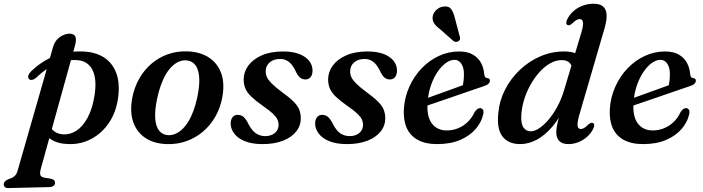

<svg xmlns="http://www.w3.org/2000/svg" viewBox="-90 -738 3656 998"><path d="M299.5 -500 122 139.5Q116.5 161 119.8 171.5Q123 182 141 185.5L172 190.5Q185 193 190.5 198.5Q196 204 196 212Q196.5 221.5 188.2 227.8Q180 234 166.5 234.5L-46.5 239.5Q-58 240 -64.2 234.5Q-70.5 229 -70.5 220.5Q-70.5 212 -65.2 206Q-60 200 -47.5 194Q-31.5 189 -22.2 183.2Q-13 177.5 -7.5 169.8Q-2 162 1.5 149.5L186.5 -496Q190.5 -509.5 197.2 -520.2Q204 -531 213 -539Q222 -547 232 -552.2Q242 -557.5 252.2 -560.2Q262.5 -563 272 -563Q295 -563 301.8 -547.5Q308.5 -532 299.5 -500ZM95.5 -332Q86.5 -324.5 76.8 -322.8Q67 -321 60.5 -327.5Q54 -334.5 57.5 -345.8Q61 -357 72 -367.5Q106.5 -401 147.5 -424.8Q188.5 -448.5 236.5 -460.5Q284.5 -472.5 338 -470.5Q404.5 -468.5 449.2 -440.2Q494 -412 514 -359.2Q534 -306.5 524 -230.5Q514 -155.5 477 -100.5Q440 -45.5 385 -16.2Q330 13 266 11Q210.5 9.5 175.2 -13.5Q140 -36.5 128 -75L162.5 -91.5Q175 -67.5 193.8 -54.2Q212.5 -41 238.5 -39.5Q275.5 -37.5 308.5 -59.5Q341.5 -81.5 366.2 -127.8Q391 -174 402 -245.5Q410.5 -302.5 402 -341.5Q393.5 -380.5 371.2 -401.2Q349 -422 316 -425Q264.5 -430 208.5 -408.2Q152.5 -386.5 95.5 -332Z M881.5 -471Q947.5 -469.5 993.5 -440.5Q1039.5 -411.5 1059.2 -358.8Q1079 -306 1065.5 -232.5Q1055.5 -177.5 1029.5 -132Q1003.5 -86.5 965.2 -54Q927 -21.5 879.5 -4.5Q832 12.5 778.5 11Q714 9.5 668.5 -19.2Q623 -48 603.5 -101Q584 -154 597 -227Q607.5 -282.5 633 -328Q658.5 -373.5 696.2 -406Q734 -438.5 781 -455.5Q828 -472.5 881.5 -471ZM778.5 -36Q798.5 -33.5 817.8 -40.8Q837 -48 854.8 -64Q872.5 -80 887.8 -104.2Q903 -128.5 915 -160.8Q927 -193 935.5 -232.5Q948.5 -294.5 945.5 -335.8Q942.5 -377 926 -399Q909.5 -421 881 -424Q861.5 -426 842.8 -418.8Q824 -411.5 806.8 -395.8Q789.5 -380 774.5 -355.8Q759.5 -331.5 747.5 -299Q735.5 -266.5 727 -227Q714 -165 716.8 -123.8Q719.5 -82.5 735.8 -60.8Q752 -39 778.5 -36Z M1288.5 -30.5Q1319.5 -30.5 1338.8 -46.8Q1358 -63 1358 -88.5Q1358 -104 1351.5 -117.8Q1345 -131.5 1327.5 -148Q1310 -164.5 1276 -188Q1238.5 -214.5 1216.8 -235.2Q1195 -256 1185.8 -277.2Q1176.5 -298.5 1176.5 -325.5Q1177 -365 1201.2 -397.8Q1225.5 -430.5 1271 -450.5Q1316.5 -470.5 1381 -470.5Q1431.5 -470.5 1465.5 -457.2Q1499.5 -444 1517 -421.5Q1534.5 -399 1534.5 -372Q1534.5 -349.5 1524.5 -337.2Q1514.5 -325 1497 -325Q1481 -325 1468.8 -335.5Q1456.5 -346 1444.5 -372.5Q1430.5 -401.5 1411.5 -416.5Q1392.5 -431.5 1366 -431.5Q1332 -431.5 1311.5 -413.5Q1291 -395.5 1291 -367Q1291 -351.5 1297.5 -337Q1304 -322.5 1321.8 -304.5Q1339.5 -286.5 1373 -261.5Q1413 -232.5 1435 -210.8Q1457 -189 1465.2 -168.5Q1473.5 -148 1473.5 -123Q1473.5 -84 1449 -53.8Q1424.5 -23.5 1380 -6.2Q1335.5 11 1274.5 11Q1220 11 1183 -4Q1146 -19 1127.5 -43.8Q1109 -68.5 1109 -95.5Q1109 -116.5 1118.8 -128.8Q1128.5 -141 1145.5 -141Q1164 -141 1177 -129.2Q1190 -117.5 1202 -92Q1220 -58 1241.2 -44.2Q1262.5 -30.5 1288.5 -30.5Z M1727.5 -30.5Q1758.5 -30.5 1777.8 -46.8Q1797 -63 1797 -88.5Q1797 -104 1790.5 -117.8Q1784 -131.5 1766.5 -148Q1749 -164.5 1715 -188Q1677.5 -214.5 1655.8 -235.2Q1634 -256 1624.8 -277.2Q1615.5 -298.5 1615.5 -325.5Q1616 -365 1640.2 -397.8Q1664.5 -430.5 1710 -450.5Q1755.5 -470.5 1820 -470.5Q1870.5 -470.5 1904.5 -457.2Q1938.5 -444 1956 -421.5Q1973.5 -399 1973.5 -372Q1973.5 -349.5 1963.5 -337.2Q1953.5 -325 1936 -325Q1920 -325 1907.8 -335.5Q1895.5 -346 1883.5 -372.5Q1869.5 -401.5 1850.5 -416.5Q1831.5 -431.5 1805 -431.5Q1771 -431.5 1750.5 -413.5Q1730 -395.5 1730 -367Q1730 -351.5 1736.5 -337Q1743 -322.5 1760.8 -304.5Q1778.5 -286.5 1812 -261.5Q1852 -232.5 1874 -210.8Q1896 -189 1904.2 -168.5Q1912.5 -148 1912.5 -123Q1912.5 -84 1888 -53.8Q1863.5 -23.5 1819 -6.2Q1774.5 11 1713.5 11Q1659 11 1622 -4Q1585 -19 1566.5 -43.8Q1548 -68.5 1548 -95.5Q1548 -116.5 1557.8 -128.8Q1567.5 -141 1584.5 -141Q1603 -141 1616 -129.2Q1629 -117.5 1641 -92Q1659 -58 1680.2 -44.2Q1701.5 -30.5 1727.5 -30.5Z M2072.5 -207Q2072.5 -207 2090.8 -213.8Q2109 -220.5 2138.5 -231Q2168 -241.5 2202 -253.8Q2236 -266 2268.5 -277.8Q2301 -289.5 2325 -298.5L2312 -282Q2316.5 -295.5 2319 -313Q2321.5 -330.5 2321.5 -354Q2321.5 -386 2308.2 -406.5Q2295 -427 2272.5 -427Q2250.5 -427 2227.5 -410.5Q2204.5 -394 2184.2 -364.2Q2164 -334.5 2150 -294.2Q2136 -254 2132.5 -207Q2127 -134 2154.2 -97Q2181.5 -60 2233 -60Q2263 -60 2290.8 -71.2Q2318.5 -82.5 2341 -104Q2363.5 -125.5 2377 -155.5Q2385.5 -167.5 2392 -171.8Q2398.5 -176 2406 -176Q2415 -175.5 2420.2 -167.8Q2425.5 -160 2421.5 -143Q2413 -103.5 2383 -68.2Q2353 -33 2302.8 -11Q2252.5 11 2182 11Q2120.5 11 2080.5 -11.5Q2040.5 -34 2023 -75.5Q2005.5 -117 2009.5 -175Q2014 -235 2038.2 -288.5Q2062.5 -342 2101.8 -383Q2141 -424 2191 -447.2Q2241 -470.5 2297 -470.5Q2339 -470.5 2367 -454.8Q2395 -439 2409.8 -412.2Q2424.5 -385.5 2427 -352Q2428 -344 2431.5 -338.2Q2435 -332.5 2442 -332Q2449 -332 2452.8 -328.5Q2456.5 -325 2456.5 -318.5Q2456.5 -310 2449.2 -302.8Q2442 -295.5 2422 -289Q2401.5 -282 2368.2 -270.8Q2335 -259.5 2296.2 -246Q2257.5 -232.5 2218.5 -219.2Q2179.5 -206 2147.5 -195Q2115.5 -184 2096 -177.2Q2076.5 -170.5 2076.5 -170.5ZM2274.5 -643.5 2300 -547.5Q2302 -541 2301.2 -535Q2300.5 -529 2294 -524.5Q2288 -520 2281 -520.2Q2274 -520.5 2268.5 -523.5L2196 -587.5Q2176.5 -602 2166.5 -617Q2156.5 -632 2159 -652Q2161.5 -669.5 2177.2 -685.5Q2193 -701.5 2216.5 -704Q2243 -707.5 2255.2 -690.5Q2267.5 -673.5 2274.5 -643.5Z M3053 -593 2920.5 -138.5Q2913 -112 2912 -96.5Q2911 -81 2915.5 -74.2Q2920 -67.5 2928.5 -67.5Q2936.5 -67.5 2945.2 -72.2Q2954 -77 2966.5 -89.5Q2975.5 -97 2981.2 -99Q2987 -101 2992.5 -98.5Q2998.5 -95.5 2998.5 -86.8Q2998.5 -78 2992 -65.5Q2979.5 -42 2959.5 -25Q2939.5 -8 2915 1.5Q2890.5 11 2864.5 11Q2833 11 2817.2 -5Q2801.5 -21 2801.5 -50Q2801.5 -65 2805.2 -85Q2809 -105 2817 -135Q2825 -165 2838 -208.5L2853.5 -200.5Q2823 -129.5 2783.5 -82.5Q2744 -35.5 2700.8 -12.2Q2657.5 11 2614 11Q2553 11 2522.2 -28.2Q2491.5 -67.5 2500 -149Q2505.5 -213.5 2535 -271.5Q2564.5 -329.5 2611.5 -374.2Q2658.5 -419 2717.8 -444.8Q2777 -470.5 2842.5 -470.5Q2878 -470.5 2902.8 -460.5Q2927.5 -450.5 2941.2 -433.5Q2955 -416.5 2958.5 -395L2886 -382Q2880 -404 2867 -414.8Q2854 -425.5 2829 -425.5Q2799 -425.5 2769.2 -408.5Q2739.5 -391.5 2713.2 -362Q2687 -332.5 2666.2 -295Q2645.5 -257.5 2633.2 -216.2Q2621 -175 2619.5 -134.5Q2618 -92 2632 -73.8Q2646 -55.5 2669 -55.5Q2689 -55.5 2713 -71.5Q2737 -87.5 2761.5 -116.2Q2786 -145 2807 -183.8Q2828 -222.5 2841.5 -267.5L2932 -569.5Q2943.5 -608.5 2940 -623.8Q2936.5 -639 2923.5 -639Q2916 -639 2907 -634.2Q2898 -629.5 2885.5 -617Q2876.5 -609.5 2870.8 -607.5Q2865 -605.5 2860 -608Q2853.5 -611 2853.5 -619.8Q2853.5 -628.5 2860 -641Q2873 -664.5 2893.2 -682Q2913.5 -699.5 2939.8 -709Q2966 -718.5 2995.5 -718.5Q3029 -718.5 3045.2 -704Q3061.5 -689.5 3063 -661.2Q3064.5 -633 3053 -593Z M3143 -207Q3143 -207 3161.2 -213.8Q3179.5 -220.5 3209 -231Q3238.5 -241.5 3272.5 -253.8Q3306.5 -266 3339 -277.8Q3371.5 -289.5 3395.5 -298.5L3382.5 -282Q3387 -295.5 3389.5 -313Q3392 -330.5 3392 -354Q3392 -386 3378.8 -406.5Q3365.5 -427 3343 -427Q3321 -427 3298 -410.5Q3275 -394 3254.8 -364.2Q3234.5 -334.5 3220.5 -294.2Q3206.5 -254 3203 -207Q3197.5 -134 3224.8 -97Q3252 -60 3303.5 -60Q3333.5 -60 3361.2 -71.2Q3389 -82.5 3411.5 -104Q3434 -125.5 3447.5 -155.5Q3456 -167.5 3462.5 -171.8Q3469 -176 3476.5 -176Q3485.5 -175.5 3490.8 -167.8Q3496 -160 3492 -143Q3483.5 -103.5 3453.5 -68.2Q3423.5 -33 3373.2 -11Q3323 11 3252.5 11Q3191 11 3151 -11.5Q3111 -34 3093.5 -75.5Q3076 -117 3080 -175Q3084.5 -235 3108.8 -288.5Q3133 -342 3172.2 -383Q3211.5 -424 3261.5 -447.2Q3311.5 -470.5 3367.5 -470.5Q3409.5 -470.5 3437.5 -454.8Q3465.5 -439 3480.2 -412.2Q3495 -385.5 3497.5 -352Q3498.5 -344 3502 -338.2Q3505.5 -332.5 3512.5 -332Q3519.5 -332 3523.2 -328.5Q3527 -325 3527 -318.5Q3527 -310 3519.8 -302.8Q3512.5 -295.5 3492.5 -289Q3472 -282 3438.8 -270.8Q3405.5 -259.5 3366.8 -246Q3328 -232.5 3289 -219.2Q3250 -206 3218 -195Q3186 -184 3166.5 -177.2Q3147 -170.5 3147 -170.5Z"/></svg>

Font: Fraunces Medium
Style: Italic
Weight: 500
Italic angle: -16°
Version: Version 1.000;[b76b70a41]